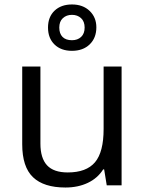

<svg xmlns="http://www.w3.org/2000/svg" viewBox="-20 -835 654 865"><path d="M162.1 -535.2V-188Q162.1 -122.6 191.9 -90.3Q221.7 -58.1 285.2 -58.1Q369.1 -58.1 408 -104Q446.8 -149.9 446.8 -253.9V-535.2H527.8V0H460.9L449.2 -71.8H444.8Q419.9 -32.2 375.7 -11.2Q331.5 9.8 274.9 9.8Q177.2 9.8 128.7 -36.6Q80.1 -83 80.1 -185.1V-535.2ZM414.1 -711.9Q414.1 -664.1 384 -635Q354 -606 304.2 -606Q254.9 -606 225.6 -634.5Q196.3 -663.1 196.3 -710.9Q196.3 -758.8 225.8 -786.9Q255.4 -814.9 304.2 -814.9Q353.5 -814.9 383.8 -785.9Q414.1 -756.8 414.1 -711.9ZM361.3 -710.9Q361.3 -738.3 345.2 -753.2Q329.1 -768.1 304.2 -768.1Q279.3 -768.1 263.2 -753.2Q247.1 -738.3 247.1 -710.9Q247.1 -683.6 261.7 -668.7Q276.4 -653.8 304.2 -653.8Q329.6 -653.8 345.5 -668.7Q361.3 -683.6 361.3 -710.9Z"/></svg>

Font: Zoram GWebM
Style: Regular
Weight: 400
Foundry: Ascender Corporation
Version: Version 1.000